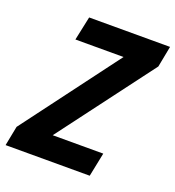

<svg xmlns="http://www.w3.org/2000/svg" viewBox="-165 -791 815 892"><g transform="rotate(20 243.0 -345.0)"><path d="M504 -586 152 -118H402L378 0H-38L-19 -97L337 -572H99L124 -690H524Z"/></g></svg>

Font: Decalotype
Style: Bold Italic
Weight: 700
Italic angle: -12°
Designer: Alfredo Marco Pradil
Foundry: Alfredo Marco Pradil
Version: Version 1.0